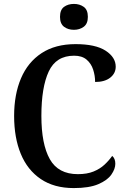

<svg xmlns="http://www.w3.org/2000/svg" viewBox="-20 -949 645 979"><path d="M356 10Q256 10 188 -36Q120 -82 86 -164.5Q52 -247 52 -358Q52 -467 87 -549.5Q122 -632 192 -678Q262 -724 365 -724Q467 -724 518.5 -690.5Q570 -657 570 -609Q570 -575 542 -553Q514 -531 465 -531Q465 -563 455 -594Q445 -625 421.5 -645Q398 -665 358 -665Q266 -665 228.5 -584.5Q191 -504 191 -358Q191 -214 234 -137.5Q277 -61 377 -61Q424 -61 457 -74.5Q490 -88 513 -109.5Q536 -131 552 -154Q568 -141 568 -114Q568 -88 548 -59Q528 -30 481.5 -10Q435 10 356 10ZM357 -797Q327 -797 306.5 -812.5Q286 -828 286 -863Q286 -899 306.5 -914Q327 -929 357 -929Q386 -929 407 -914Q428 -899 428 -863Q428 -828 407 -812.5Q386 -797 357 -797Z"/></svg>

Font: Noto Serif Georgian SemiCondensed SemiBold
Style: Regular
Weight: 600
Width: 4
Designer: Monotype Design Team, Akaki Razmadze
Foundry: Google LLC
Version: Version 2.003; ttfautohint (v1.8.4.7-5d5b)